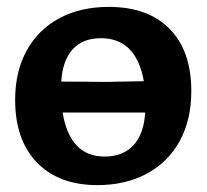

<svg xmlns="http://www.w3.org/2000/svg" viewBox="-20 -529 601 558"><path d="M536 -264Q536 -181 502.5 -119.5Q469 -58 407 -24.5Q345 9 263 9Q151 9 87.5 -56.5Q24 -122 24 -239Q24 -321 57.5 -382Q91 -443 152.5 -476Q214 -509 296 -509Q410 -509 473 -445Q536 -381 536 -264ZM158 -292 290 -291 398 -293Q376 -418 273 -418Q221 -418 191.5 -386Q162 -354 158 -292ZM402 -202H162Q183 -74 284 -74Q337 -74 367.5 -106.5Q398 -139 402 -202Z"/></svg>

Font: Alegreya SC ExtraBold
Style: Regular
Weight: 800
Designer: Juan Pablo del Peral
Foundry: Huerta Tipografica
Version: Version 2.007; ttfautohint (v1.6)